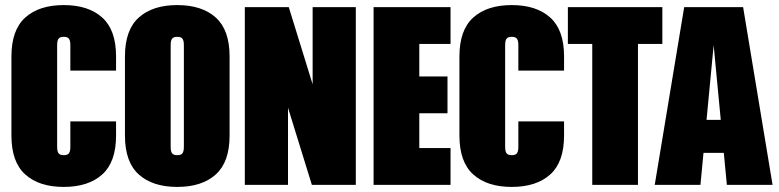

<svg xmlns="http://www.w3.org/2000/svg" viewBox="-20 -728 3067 756"><path d="M257 -250H437V-194Q437 -90 382.5 -41Q328 8 231 8Q134 8 79.5 -41Q25 -90 25 -194V-506Q25 -610 79.5 -659Q134 -708 231 -708Q328 -708 382.5 -659Q437 -610 437 -506V-450H257V-550Q257 -568 251.5 -575.5Q246 -583 231 -583Q216 -583 210.5 -575.5Q205 -568 205 -550V-150Q205 -132 210.5 -124.5Q216 -117 231 -117Q246 -117 251.5 -124.5Q257 -132 257 -150Z M472 -194V-506Q472 -610 526.5 -659Q581 -708 678 -708Q775 -708 829.5 -659Q884 -610 884 -506V-194Q884 -90 829.5 -41Q775 8 678 8Q581 8 526.5 -41Q472 -90 472 -194ZM704 -150V-550Q704 -568 698.5 -575.5Q693 -583 678 -583Q663 -583 657.5 -575.5Q652 -568 652 -550V-150Q652 -132 657.5 -124.5Q663 -117 678 -117Q693 -117 698.5 -124.5Q704 -132 704 -150Z M1381 0H1208L1114 -304V0H944V-700H1117L1211 -396V-700H1381Z M1631 -427H1742V-282H1631V-145H1754V0H1451V-700H1754V-555H1631Z M2021 -250H2201V-194Q2201 -90 2146.5 -41Q2092 8 1995 8Q1898 8 1843.5 -41Q1789 -90 1789 -194V-506Q1789 -610 1843.5 -659Q1898 -708 1995 -708Q2092 -708 2146.5 -659Q2201 -610 2201 -506V-450H2021V-550Q2021 -568 2015.5 -575.5Q2010 -583 1995 -583Q1980 -583 1974.5 -575.5Q1969 -568 1969 -550V-150Q1969 -132 1974.5 -124.5Q1980 -117 1995 -117Q2010 -117 2015.5 -124.5Q2021 -132 2021 -150Z M2492 -555V0H2312V-555H2216V-700H2588V-555Z M2830 -126H2750L2738 0H2558L2674 -700H2906L3022 0H2842ZM2818 -256 2790 -550 2762 -256Z"/></svg>

Font: FFF_AZADLIQ Black
Style: Regular
Weight: 900
Designer: bBox Type GmbH
Foundry: bBox Type GmbH
Version: Version 1.001